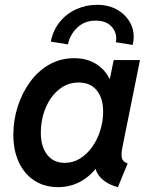

<svg xmlns="http://www.w3.org/2000/svg" viewBox="-20 -771 624 799"><path d="M221.7 7.8Q166 7.8 124 -19Q82 -45.9 58.8 -95Q35.6 -144 35.6 -210.4Q35.6 -271 53.7 -327.6Q71.8 -384.3 105 -429.9Q138.2 -475.6 184.8 -502.2Q231.4 -528.8 288.1 -528.8Q344.2 -528.8 384.3 -502Q424.3 -475.1 441.4 -429.7L387.7 -443.4H483.9L430.2 -408.7L453.1 -521H562.5L489.7 -159.7Q483.9 -132.3 486.8 -115.2Q489.7 -98.1 511.2 -90.8L470.7 7.8Q441.9 0.5 419.7 -14.2Q397.5 -28.8 385.7 -49.1Q374 -69.3 377 -92.3L429.7 -67.4H326.7L405.3 -106.9Q371.6 -50.3 325 -21.2Q278.3 7.8 221.7 7.8ZM249.5 -93.3Q284.7 -93.3 314 -111.8Q343.3 -130.4 364.7 -161.1Q386.2 -191.9 397.7 -229.7Q409.2 -267.6 409.2 -306.6Q409.2 -362.8 382.3 -395.3Q355.5 -427.7 307.1 -427.7Q271 -427.7 241.9 -410.2Q212.9 -392.6 192.1 -362.8Q171.4 -333 160.6 -295.7Q149.9 -258.3 149.9 -218.8Q149.9 -161.1 176.3 -127.2Q202.6 -93.3 249.5 -93.3ZM532.2 -584 461.9 -595.2Q469.2 -629.4 447 -657.2Q424.8 -685.1 377 -685.1Q332 -685.1 301.5 -656Q271 -627 262.7 -586.4L191.4 -597.7Q200.7 -645 228.5 -679.4Q256.3 -713.9 297.1 -732.4Q337.9 -751 384.3 -751Q434.1 -751 470.9 -728.8Q507.8 -706.5 525.4 -668.9Q543 -631.3 532.2 -584Z"/></svg>

Font: Reddit Sans SemiBold
Style: Italic
Weight: 600
Italic angle: -11.25°
Designer: Stephen Hutchings
Version: Version 1.013